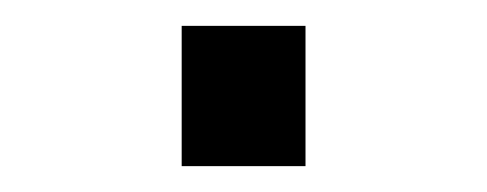

<svg xmlns="http://www.w3.org/2000/svg" viewBox="-20 -345 373 147"><path d="M213.9 -217.8H119.1V-325.2H213.9Z"/></svg>

Font: Libra Sans Modern
Style: Regular
Weight: 400
Foundry: Stefan Peev, Context Ltd
Version: Version 1.000